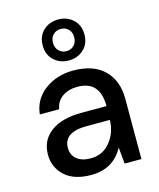

<svg xmlns="http://www.w3.org/2000/svg" viewBox="-118 -865 793 960"><g transform="rotate(-15 278.5 -385.0)"><path d="M235 12Q146 12 98.5 -32Q51 -76 51 -142Q51 -216 108 -258.5Q165 -301 267 -301H397Q397 -432 281 -432Q235 -432 203 -410Q171 -388 164 -347H64Q72 -424 134 -470Q196 -516 281 -516Q385 -516 441 -461.5Q497 -407 497 -312V0H410L402 -85Q350 12 235 12ZM254 -69Q316 -69 354.5 -116Q393 -163 395 -227V-230H276Q156 -230 156 -149Q156 -112 182 -90.5Q208 -69 254 -69ZM352 -599Q321 -570 275 -570Q229 -570 198 -599Q167 -628 167 -676Q167 -724 198 -753Q229 -782 275 -782Q321 -782 352 -753Q383 -724 383 -676Q383 -628 352 -599ZM275 -618Q299 -618 314.5 -634Q330 -650 330 -676Q330 -702 314.5 -717.5Q299 -733 275 -733Q252 -733 236 -717.5Q220 -702 220 -676Q220 -650 236 -634Q252 -618 275 -618Z"/></g></svg>

Font: AWOL-DM Medium
Style: Regular
Weight: 500
Designer: Colophon Foundry, Jonny Pinhorn, Mikhail Sharanda
Foundry: Colophon Foundry
Version: Version 1.000;Glyphs 3.2.3 (3260)